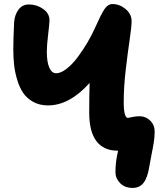

<svg xmlns="http://www.w3.org/2000/svg" viewBox="-20 -734 791 951"><path d="M637.2 196.8Q598.1 196.8 575 173.1Q551.8 149.4 551.8 119.1Q551.8 67.9 564.9 12.2H561Q493.7 12.2 457.8 -34.7Q421.9 -81.5 421.9 -175.8Q421.9 -245.1 423.8 -323.2Q324.2 -211.9 217.8 -211.9Q176.3 -211.9 144.8 -229.2Q113.3 -246.6 95 -273.4Q76.7 -300.3 65.2 -338.6Q53.7 -377 49.8 -413.1Q45.9 -449.2 45.9 -491.2Q45.9 -532.2 49.8 -622.1Q52.2 -659.7 71.3 -685.8Q90.3 -711.9 123 -711.9Q162.1 -711.9 193.6 -689.7Q225.1 -667.5 225.1 -633.8Q225.1 -617.7 218.5 -563.7Q211.9 -509.8 211.9 -478Q211.9 -427.2 224.1 -399.2Q236.3 -371.1 257.8 -371.1Q281.7 -371.1 310.5 -393.8Q339.4 -416.5 365.7 -452.1Q392.1 -487.8 414.3 -525.6Q436.5 -563.5 452.1 -599.1Q480.5 -663.1 497.3 -688.5Q514.2 -713.9 537.1 -713.9Q572.3 -713.9 602.1 -689.2Q631.8 -664.6 631.8 -628.9Q631.8 -602.1 622.1 -536.4Q612.3 -470.7 602.5 -386.2Q592.8 -301.8 592.8 -229Q592.8 -149.9 613.8 -149.9Q616.2 -149.9 633.5 -154.1Q650.9 -158.2 671.9 -158.2Q702.1 -158.2 724.1 -136.5Q746.1 -114.7 746.1 -82Q746.1 -56.6 741.7 -28.8Q737.3 -1 730 34.4Q722.7 69.8 719.2 92.8Q710.9 146 691.2 171.4Q671.4 196.8 637.2 196.8Z"/></svg>

Font: Shantell Sans Normal
Style: Regular
Weight: 800
Designer: Stephen Nixon, Anya Danilova, Shantell Martin
Foundry: Arrow Type
Version: Version 1.006;[559af2be0]